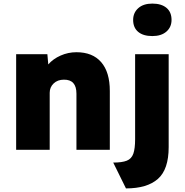

<svg xmlns="http://www.w3.org/2000/svg" viewBox="-20 -835 1032 1070"><path d="M70 0V-533H244L249 -476Q276 -507 318 -525.5Q360 -544 406 -544Q496 -544 544 -488.5Q592 -433 592 -328V0H406V-313Q406 -392 336 -391Q301 -391 279 -370Q257 -349 257 -318V0ZM829 -634Q778 -634 750 -657.5Q722 -681 722 -724Q722 -764 750.5 -789.5Q779 -815 829 -815Q879 -815 907.5 -791.5Q936 -768 936 -724Q936 -684 907.5 -659Q879 -634 829 -634ZM682 215 611 71Q660 71 686.5 60.5Q713 50 723 21.5Q733 -7 733 -59V-533H920V-15Q920 109 860 162Q800 215 682 215Z"/></svg>

Font: Lexend ExtraBold
Style: Regular
Weight: 800
Designer: Bonnie Shaver-Troup, Thomas Jockin
Foundry: Lexend
Version: Version 1.007; ttfautohint (v1.8.3)